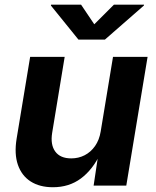

<svg xmlns="http://www.w3.org/2000/svg" viewBox="-20 -787 663 814"><path d="M204.4 6.8Q148.2 6.8 109.9 -17.7Q71.7 -42.3 55.8 -88.5Q40 -134.6 50.4 -198.7L107.8 -545.9H254.2L201.2 -224.2Q193 -173.6 214.3 -144.5Q235.5 -115.5 282 -115.5Q312.9 -115.5 339 -128.9Q365 -142.3 383 -167.9Q401 -193.5 406.9 -229.8L459.1 -545.9H605.7L515.4 0H376.9L397.3 -136.3H405.8Q373 -67.5 322.9 -30.3Q272.9 6.8 204.4 6.8ZM323.8 -767.1 379.7 -684 462.9 -767.1H590.7L590 -763.5L424.8 -619.1H312.6L195.8 -763.5L196.5 -767.1Z"/></svg>

Font: Inter
Style: Italic
Weight: 400
Italic angle: -9.3988°
Designer: Rasmus Andersson
Foundry: rsms
Version: Version 4.001;git-66647c0bb